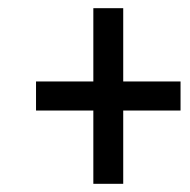

<svg xmlns="http://www.w3.org/2000/svg" viewBox="-20 -592 465 469"><path d="M208 -143H281V-322H421V-393H281V-572H208V-393H68V-322H208Z"/></svg>

Font: Noto Serif Condensed Extra
Style: Italic
Weight: 800
Width: 3
Italic angle: -12°
Designer: Monotype Design Team
Foundry: Monotype Imaging Inc.
Version: Version 1.901